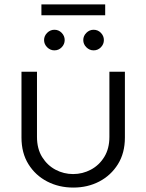

<svg xmlns="http://www.w3.org/2000/svg" viewBox="-20 -834 661 867"><path d="M311 13Q246 13 193 -14.5Q140 -42 108.5 -92.5Q77 -143 77 -213V-510H147V-216Q147 -162 170.5 -124.5Q194 -87 231 -67.5Q268 -48 310 -48Q353 -48 390.5 -68Q428 -88 451 -125.5Q474 -163 474 -216V-510H544V-213Q544 -143 512.5 -92.5Q481 -42 428.5 -14.5Q376 13 311 13ZM402.6 -606.6Q384 -606.6 370 -620.5Q356 -634.5 356 -653.1Q356 -671.7 370 -685.7Q384 -699.6 402.6 -699.6Q422.1 -699.6 435.6 -685.7Q449.1 -671.7 449.1 -653.1Q449.1 -634.5 435.6 -620.5Q422.1 -606.6 402.6 -606.6ZM225.6 -606.6Q207 -606.6 193 -620.5Q179 -634.5 179 -653.1Q179 -671.7 193 -685.7Q207 -699.6 225.6 -699.6Q245.1 -699.6 258.6 -685.7Q272.1 -671.7 272.1 -653.1Q272.1 -634.5 258.6 -620.5Q245.1 -606.6 225.6 -606.6ZM167 -765V-814H455V-765Z"/></svg>

Font: MuseoModerno Light
Style: Regular
Weight: 300
Designer: Pablo Cosgaya, Héctor Gatti, Marcela Romero, and the Authors of The MuseoModerno Project.
Foundry: Omnibus-Type Team
Version: Version 1.001